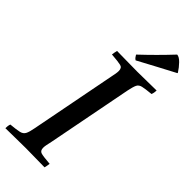

<svg xmlns="http://www.w3.org/2000/svg" viewBox="-299 -960 1009 1009"><g transform="rotate(45 205.5 -455.0)"><path d="M-12 1Q-12 -6 -11 -15Q-10 -24 -7 -31Q36 -35 55.5 -39.5Q75 -44 83 -59Q91 -74 97 -107L189 -581Q193 -599 195 -611.5Q197 -624 197 -633Q197 -656 179.5 -660.5Q162 -665 110 -669Q112 -685 116 -701Q145 -701 188 -700Q231 -699 268 -699Q302 -699 342 -700Q382 -701 410 -701Q410 -684 404 -669Q361 -665 342 -660.5Q323 -656 316 -641.5Q309 -627 302 -593L210 -119Q206 -101 203.5 -89Q201 -77 201 -67Q201 -45 217 -40Q233 -35 285 -31Q284 -24 282.5 -15Q281 -6 279 1Q250 1 212 0Q174 -1 139 -1Q102 -1 59 0Q16 1 -12 1ZM423 -846V-843Q378 -820 325.5 -791.5Q273 -763 220 -735Q213 -739 209 -744.5Q205 -750 200 -758Q280 -833 353 -911Q369 -910 388.5 -890Q408 -870 423 -846Z"/></g></svg>

Font: Tiro Devanagari Hindi
Style: Italic
Weight: 400
Italic angle: -11°
Designer: Devanagari: John Hudson & Fiona Ross, assisted by Paul Hanslow. Latin: John Hudson with Paul Hanslow, assisted by Kaja S
Foundry: Tiro Typeworks Ltd.
Version: Version 1.52